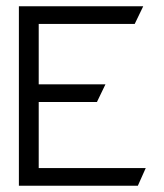

<svg xmlns="http://www.w3.org/2000/svg" viewBox="-20 -595 520 610"><path d="M418 -5H40V-575H435L408 -519H103V-327H315L288 -271H103V-61H443Z"/></svg>

Font: Charger Pro
Style: Lit
Weight: 300
Designer: Jasper
Foundry: Cannot Into Space Fonts
Version: Version 1.09